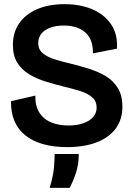

<svg xmlns="http://www.w3.org/2000/svg" viewBox="-20 -694 637 924"><path d="M303 14Q238 14 187 -0.5Q136 -15 101 -43.5Q66 -72 49 -113Q32 -154 33 -207L150 -234Q149 -183 170 -151Q191 -119 227.5 -104.5Q264 -90 309 -90Q351 -90 381.5 -101Q412 -112 428.5 -131Q445 -150 445 -176Q445 -207 424 -225.5Q403 -244 367 -255.5Q331 -267 288 -277Q244 -288 200 -301.5Q156 -315 120.5 -336.5Q85 -358 63.5 -392Q42 -426 42 -478Q42 -538 72.5 -582Q103 -626 159 -650Q215 -674 290 -674Q367 -674 425 -649Q483 -624 515 -576.5Q547 -529 543 -460L427 -437Q428 -470 419 -495Q410 -520 391.5 -537Q373 -554 346.5 -562.5Q320 -571 287 -571Q248 -571 220.5 -560.5Q193 -550 178.5 -531Q164 -512 164 -487Q164 -456 185.5 -438Q207 -420 243 -408.5Q279 -397 323 -387Q367 -376 410 -362.5Q453 -349 489 -327.5Q525 -306 547 -270.5Q569 -235 569 -181Q569 -119 537 -75.5Q505 -32 445 -9Q385 14 303 14ZM219 210Q237 150 240 109.5Q243 69 243 47H359Q359 98 345 139.5Q331 181 315 210Z"/></svg>

Font: Bricolage Grotesque 72pt SemiBold
Style: Regular
Weight: 600
Version: Version 1.001;gftools[0.9.33.dev8+g029e19f]